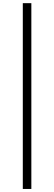

<svg xmlns="http://www.w3.org/2000/svg" viewBox="-20 -982 349 1236"><path d="M181.8 -961.6V234.4H126.8V-961.6Z"/></svg>

Font: Inter P Light
Style: Regular
Weight: 300
Designer: Rasmus Andersson
Foundry: rsms
Version: Version 3.018;git-588b23468